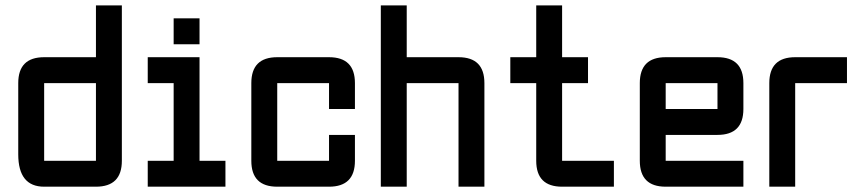

<svg xmlns="http://www.w3.org/2000/svg" viewBox="-20 -704 3263 724"><path d="M439.5 -97.7Q439.5 0 341.8 0H146.5Q48.8 0 48.8 -122.1V-390.6Q48.8 -488.3 146.5 -488.3H341.8V-683.6H439.5ZM146.5 -97.7H341.8V-390.6H146.5Z M634.8 -537.1V-634.8H732.4V-537.1ZM537.1 0V-97.7H634.8V-390.6H537.1V-488.3H732.4V-97.7H830.1V0Z M1220.7 0H1025.4Q927.7 0 927.7 -97.7V-390.6Q927.7 -488.3 1025.4 -488.3H1220.7Q1318.4 -488.3 1318.4 -390.6V-293H1220.7V-390.6H1025.4V-97.7H1220.7V-195.3H1318.4V-97.7Q1318.4 0 1220.7 0Z M1416 -683.6H1513.7V-488.3H1709Q1806.6 -488.3 1806.6 -390.6V0H1709V-390.6H1513.7V0H1416Z M2099.6 0Q2002 0 2002 -97.7V-390.6H1904.3V-488.3H2002V-683.6H2099.6V-488.3H2197.3V-390.6H2099.6V-97.7H2294.9V0Z M2490.2 -488.3H2685.5Q2783.2 -488.3 2783.2 -390.6V-293Q2783.2 -195.3 2685.5 -195.3H2490.2V-97.7H2783.2V0H2490.2Q2392.6 0 2392.6 -97.7V-390.6Q2392.6 -488.3 2490.2 -488.3ZM2685.5 -390.6H2490.2V-293H2685.5Z M2978.5 -488.3H3173.8V-390.6H2978.5V0H2880.9V-390.6Q2880.9 -488.3 2978.5 -488.3Z"/></svg>

Font: BabelStone Runic
Style: Regular
Weight: 400
Designer: Andrew West
Foundry: BabelStone
Version: Version 7.004 November 9, 2023